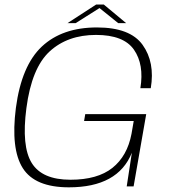

<svg xmlns="http://www.w3.org/2000/svg" viewBox="-20 -798 734 822"><path d="M275 4Q485 4 544.5 -144L522.5 0H552L606 -309.5H345L340 -280H552.5L543 -225Q525 -130 461.2 -79.2Q397.5 -28.5 281.5 -28.5Q160.5 -28.5 116 -100Q71.5 -171.5 93 -335Q115.5 -507 192.5 -577.8Q269.5 -648.5 391 -648.5Q509.5 -648.5 553.5 -585.2Q597.5 -522 581 -420.5H625.5Q644 -531.5 590.5 -606Q537 -680.5 395 -680.5Q246.5 -680.5 159.2 -598.8Q72 -517 48 -336Q25.5 -160.5 77.5 -78.2Q129.5 4 275 4ZM269 -699H304L406 -763.5L486 -699H520L424.5 -778.5H391.5Z"/></svg>

Font: Anybody SemiExpanded ExtraLight
Style: Italic
Weight: 250
Width: 6
Italic angle: -10°
Version: Version 1.113;gftools[0.9.25]